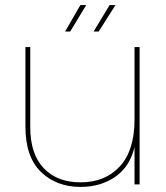

<svg xmlns="http://www.w3.org/2000/svg" viewBox="-20 -725 654 755"><path d="M529 -540V0H509V-147Q491 -70 433.5 -30Q376 10 297 10Q202 10 141 -49Q80 -108 80 -227V-540H99V-225Q99 -119 152 -63.5Q205 -8 297 -8Q393 -8 451 -70.5Q509 -133 509 -255V-540ZM256 -601H236L296 -705H319ZM368 -601H348L411 -705H434Z"/></svg>

Font: Fz Poppins Thin
Style: Regular
Weight: 100
Designer: Ninad Kale (Devanagari), Jonny Pinhorn (Latin)
Foundry: Indian Type Foundry
Version: Vit hóa bi Vntype.Com & FontZin.Com